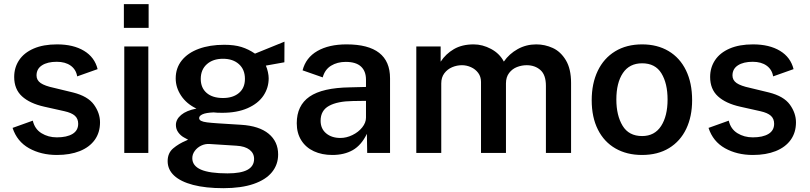

<svg xmlns="http://www.w3.org/2000/svg" viewBox="-20 -760 4024 954"><path d="M262.5 -77.5Q312 -77.5 340.2 -94.5Q368.5 -111.5 368.5 -145Q368.5 -170 352.2 -184.8Q336 -199.5 300 -207.5L199.5 -230Q128 -246 89.2 -281.5Q50.5 -317 50.5 -377.5Q50.5 -424.5 75 -461.2Q99.5 -498 147.5 -518.8Q195.5 -539.5 263.5 -539.5Q344.5 -539.5 397.5 -507.5Q450.5 -475.5 465 -416.5L363.5 -380.5Q358 -414.5 331.2 -433.8Q304.5 -453 262 -453Q216 -453 188.8 -435.5Q161.5 -418 161.5 -385Q161.5 -361.5 182.2 -347.2Q203 -333 248 -323.5L343 -300.5Q416.5 -282 446.8 -240Q477 -198 477 -152Q477 -101.5 450.8 -65Q424.5 -28.5 376.2 -9.2Q328 10 263 10Q184 10 124.2 -23.5Q64.5 -57 42.5 -124.5L143 -160.5Q152.5 -119 186 -98.2Q219.5 -77.5 262.5 -77.5Z M717 0H597.5V-529H717ZM595.5 -739.5H718.5V-621.5H595.5Z M813 40.5Q813 0.5 840.5 -22.8Q868 -46 904 -61Q906.5 -62 914.5 -66Q911.5 -67.5 894.5 -76.8Q877.5 -86 865.8 -102.2Q854 -118.5 854 -139Q854 -167 880.2 -189Q906.5 -211 956 -220.5Q907 -244 880 -284.5Q853 -325 853 -370.5Q853 -422 883.2 -459.8Q913.5 -497.5 968 -517.5Q1022.5 -537.5 1094 -537.5Q1144.5 -537.5 1179.8 -526.5Q1215 -515.5 1247 -493.5L1393.5 -553L1393 -450.5L1301 -434Q1307.5 -419.5 1311.2 -402Q1315 -384.5 1315 -371Q1315 -323.5 1288.8 -284.5Q1262.5 -245.5 1210.2 -222.5Q1158 -199.5 1084 -199.5Q1056 -199.5 1041.5 -201.5Q1003.5 -200 986.5 -192.2Q969.5 -184.5 969.5 -173.5Q969.5 -164.5 979.2 -159.5Q989 -154.5 1008.5 -152Q1028 -149.5 1066 -147L1178 -140Q1267.5 -134.5 1314.8 -95.5Q1362 -56.5 1362 7.5Q1362 57.5 1331.5 95.2Q1301 133 1240 154Q1179 175 1090 175Q1001.5 175 939.5 158.8Q877.5 142.5 845.2 112.5Q813 82.5 813 40.5ZM1110.5 101.5Q1177.5 101.5 1210 83.5Q1242.5 65.5 1242.5 29.5Q1242.5 1.5 1220 -16Q1197.5 -33.5 1155 -36L1021.5 -44.5Q999.5 -46 979.8 -36.5Q960 -27 947.8 -10.2Q935.5 6.5 935.5 26Q935.5 64 978.5 82.8Q1021.5 101.5 1110.5 101.5ZM1088 -273Q1137.5 -273 1167.2 -298Q1197 -323 1197 -368Q1197 -414.5 1167.2 -441.2Q1137.5 -468 1088 -468Q1038 -468 1007.8 -441Q977.5 -414 977.5 -368Q977.5 -323.5 1006.8 -298.2Q1036 -273 1088 -273Z M1719 -326 1798.5 -328V-364Q1798.5 -406.5 1773.5 -429.5Q1748.5 -452.5 1698 -452.5Q1656 -452.5 1625 -433.5Q1594 -414.5 1583.5 -375.5L1483.5 -410.5Q1499.5 -473.5 1556.8 -506.5Q1614 -539.5 1702 -539.5Q1918 -539.5 1918 -371V0H1804.5L1803 -95Q1775.5 -38.5 1733 -14.2Q1690.5 10 1631 10Q1579.5 10 1539.5 -8.5Q1499.5 -27 1477 -62.8Q1454.5 -98.5 1454.5 -147.5Q1454.5 -236 1518.2 -280Q1582 -324 1719 -326ZM1671.5 -74.5Q1701.5 -74.5 1731.2 -89Q1761 -103.5 1779.8 -127Q1798.5 -150.5 1798.5 -175.5V-259L1733 -258Q1656.5 -257 1614.8 -234Q1573 -211 1573 -160Q1573 -120.5 1600.5 -97.5Q1628 -74.5 1671.5 -74.5Z M2048.5 -529H2169.5V-453.5Q2195 -492.5 2235.5 -516Q2276 -539.5 2333.5 -539.5Q2377.5 -539.5 2420 -516.8Q2462.5 -494 2483.5 -454Q2510 -492.5 2552.2 -516Q2594.5 -539.5 2644.5 -539.5Q2687.5 -539.5 2726.8 -521.5Q2766 -503.5 2791.8 -460.5Q2817.5 -417.5 2817.5 -348V0H2692.5V-333.5Q2692.5 -388 2665.2 -412Q2638 -436 2597 -436Q2572.5 -436 2549 -427Q2525.5 -418 2509.8 -397.5Q2494 -377 2494 -345.5V0H2370V-353Q2370 -379 2356 -397.8Q2342 -416.5 2320.2 -426.2Q2298.5 -436 2275.5 -436Q2250 -436 2226.5 -426Q2203 -416 2187.8 -395.8Q2172.5 -375.5 2172.5 -345.5V0H2048.5Z M2920 -262Q2920 -345 2950 -407.8Q2980 -470.5 3036.5 -505Q3093 -539.5 3170.5 -539.5Q3246 -539.5 3302 -506.2Q3358 -473 3388.5 -410.5Q3419 -348 3419 -262Q3419 -181.5 3389.8 -120Q3360.5 -58.5 3304.5 -24.2Q3248.5 10 3170 10Q3094.5 10 3038 -22.5Q2981.5 -55 2950.8 -116.2Q2920 -177.5 2920 -262ZM3170.5 -84Q3232.5 -84 3264.8 -133.8Q3297 -183.5 3297 -265.5Q3297 -345.5 3266.5 -395.5Q3236 -445.5 3170.5 -445.5Q3107.5 -445.5 3075 -397Q3042.5 -348.5 3042.5 -265.5Q3042.5 -186.5 3073.5 -135.2Q3104.5 -84 3170.5 -84Z M3720.5 -77.5Q3770 -77.5 3798.2 -94.5Q3826.5 -111.5 3826.5 -145Q3826.5 -170 3810.2 -184.8Q3794 -199.5 3758 -207.5L3657.5 -230Q3586 -246 3547.2 -281.5Q3508.5 -317 3508.5 -377.5Q3508.5 -424.5 3533 -461.2Q3557.5 -498 3605.5 -518.8Q3653.5 -539.5 3721.5 -539.5Q3802.5 -539.5 3855.5 -507.5Q3908.5 -475.5 3923 -416.5L3821.5 -380.5Q3816 -414.5 3789.2 -433.8Q3762.5 -453 3720 -453Q3674 -453 3646.8 -435.5Q3619.5 -418 3619.5 -385Q3619.5 -361.5 3640.2 -347.2Q3661 -333 3706 -323.5L3801 -300.5Q3874.5 -282 3904.8 -240Q3935 -198 3935 -152Q3935 -101.5 3908.8 -65Q3882.5 -28.5 3834.2 -9.2Q3786 10 3721 10Q3642 10 3582.2 -23.5Q3522.5 -57 3500.5 -124.5L3601 -160.5Q3610.5 -119 3644 -98.2Q3677.5 -77.5 3720.5 -77.5Z"/></svg>

Font: 1883 Sans SemiBold
Style: Regular
Weight: 600
Designer: 1883 Sans project is a fork of Public Sans.
Version: Version 1.009